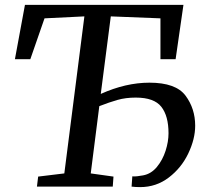

<svg xmlns="http://www.w3.org/2000/svg" viewBox="-20 -763 846 785"><path d="M591 -425Q699 -425 738.5 -372Q778 -319 778 -249Q778 -195 750 -136Q722 -77 670.5 -37.5Q619 2 553 2Q534 2 518 0L521 -42Q530 -41 542 -42.5Q554 -44 565 -46Q598 -52 621.5 -80.5Q645 -109 657 -146.5Q669 -184 669 -218Q669 -289 639.5 -326.5Q610 -364 535 -364Q494 -364 460.5 -354.5Q427 -345 386 -329L351 -54L444 -41L441 0H131L136 -41L243 -54L325 -696L162 -688L104 -521H41L82 -743H730L698 -521H636V-688L433 -696L392 -379Q494 -425 591 -425Z"/></svg>

Font: Koeln Type Serif
Style: Italic
Weight: 400
Italic angle: -8°
Designer: Eben Sorkin
Foundry: Eben Sorkin
Version: Version 2.002